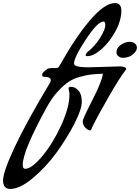

<svg xmlns="http://www.w3.org/2000/svg" viewBox="-163 -811 917 1258"><path d="M415 -370 626 -376Q638 -376 651 -371.5Q664 -367 664 -360Q664 -356 661 -353Q623 -305 551 -180Q479 -55 440 24Q435 43 427 43Q413 43 396 25.5Q379 8 379 -17Q379 -32 443 -157Q507 -282 511 -328Q463 -326 435 -323Q407 -320 362.5 -308Q318 -296 286 -274.5Q254 -253 216 -212Q178 -171 146 -113Q-14 177 -14 269Q-14 295 2 295Q45 295 114.5 211.5Q184 128 238 10Q292 -108 292 -192Q292 -206 289 -217Q286 -228 286 -232Q286 -242 302 -242H303Q329 -242 351 -217.5Q373 -193 373 -144Q373 -95 324 0.5Q275 96 206 190.5Q137 285 52 356Q-33 427 -96 427Q-143 427 -143 371Q-143 315 -65.5 150Q12 -15 166 -271Q170 -279 170 -285Q170 -308 124 -308Q113 -308 113 -321.5Q113 -335 145 -358Q155 -365 180 -365H196Q218 -365 223 -373Q330 -565 426.5 -678Q523 -791 590 -791Q632 -791 632 -741Q632 -676 592.5 -604.5Q553 -533 501 -488Q449 -443 410 -443Q398 -443 398 -450Q398 -456 408 -468Q461 -510 494 -565Q527 -620 527 -645Q527 -670 515 -670Q477 -670 399.5 -552.5Q322 -435 322 -394Q322 -370 415 -370ZM600 -468Q600 -498 629.5 -517.5Q659 -537 683 -537Q707 -537 720.5 -526.5Q734 -516 734 -498Q734 -480 715 -461.5Q696 -443 676.5 -437.5Q657 -432 642 -432Q627 -432 613.5 -442Q600 -452 600 -468Z"/></svg>

Font: Condiment
Style: Regular
Weight: 400
Designer: Angel Koziupa, Alejandro Paul
Foundry: Angel Koziupa, Alejandro Paul
Version: Version 1.001